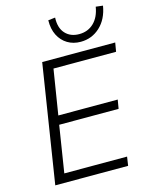

<svg xmlns="http://www.w3.org/2000/svg" viewBox="-135 -1019 870 1105"><g transform="rotate(-15 300.0 -466.5)"><path d="M54 0 165 -705H600L591 -652H218L175 -384H529L520 -331H166L122 -53H496L488 0ZM410 -760Q366 -760 332 -780.5Q298 -801 279 -838.5Q260 -876 261 -928L303 -933Q300 -872 330.5 -838.5Q361 -805 413 -805Q465 -805 500 -838.5Q535 -872 545 -933L587 -928Q574 -850 525.5 -805Q477 -760 410 -760Z"/></g></svg>

Font: Nunito Sans 12pt ExtraLight 12pt Light
Style: Italic
Weight: 300
Italic angle: -9°
Version: Version 3.101;gftools[0.9.27]